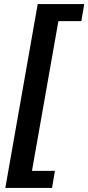

<svg xmlns="http://www.w3.org/2000/svg" viewBox="-20 -756 431 937"><path d="M6 161 164 -736H391L377 -653H265L136 78H248L234 161Z"/></svg>

Font: Archivo Condensed
Style: Bold Italic
Weight: 700
Width: 3
Italic angle: -10°
Designer: Hector Gatti
Foundry: Omnibus-Type
Version: Version 2.001